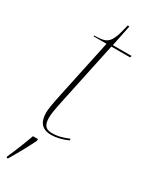

<svg xmlns="http://www.w3.org/2000/svg" viewBox="-227 -701 751 965"><g transform="rotate(30 148.0 -219.0)"><path d="M144 10C170 10 207 2 240 -14L237 -22C203 -8 178 0 140 0C103 0 91 -22 91 -60C91 -80 94 -103 110 -177L184 -526H292L296 -536H187L212 -659H202C175 -536 155 -533 82 -531L80 -526H156L85 -192C70 -121 66 -95 66 -75C66 -28 83 10 144 10ZM7 213V221H15C38 183 77 113 97 71V61H68C51 109 26 171 7 213Z"/></g></svg>

Font: Noto Serif Display Thin
Style: Italic
Weight: 100
Italic angle: -12°
Designer: Monotype Design Team
Foundry: Monotype Imaging Inc.
Version: Version 2.009